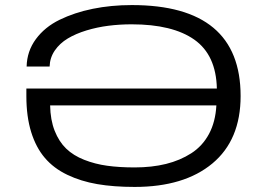

<svg xmlns="http://www.w3.org/2000/svg" viewBox="-20 -718 1043 750"><path d="M505.9 12.2Q423.8 12.2 359.9 1.2Q295.9 -9.8 242.9 -35.2Q189.9 -60.5 155.3 -101.1Q120.6 -141.6 101.8 -202.1Q83 -262.7 83 -342.8V-372.1H827.1Q824.2 -502.9 739.3 -563Q654.3 -623 494.1 -623Q447.8 -623 403.6 -617.4Q359.4 -611.8 317.6 -599.1Q275.9 -586.4 244.6 -567.6Q213.4 -548.8 194.1 -520.8Q174.8 -492.7 173.8 -458H84Q85.4 -518.1 120.1 -565.2Q154.8 -612.3 212.6 -640.6Q270.5 -668.9 342.3 -683.6Q414.1 -698.2 495.1 -698.2Q919.9 -698.2 919.9 -342.8Q919.9 -171.4 809.8 -79.6Q699.7 12.2 505.9 12.2ZM505.9 -64Q573.2 -64 628.4 -77.6Q683.6 -91.3 727.3 -119.4Q771 -147.5 796.4 -194.8Q821.8 -242.2 825.2 -306.2H175.8Q176.8 -249.5 193.6 -207Q210.4 -164.6 238.5 -137.5Q266.6 -110.4 308.8 -93.8Q351.1 -77.1 398.4 -70.6Q445.8 -64 505.9 -64Z"/></svg>

Font: Archivo Expanded Light
Style: Regular
Weight: 300
Width: 7
Designer: Hector Gatti
Foundry: Omnibus-Type
Version: Version 2.001